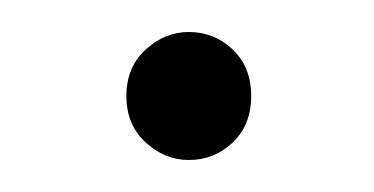

<svg xmlns="http://www.w3.org/2000/svg" viewBox="-20 -323 234 120"><path d="M98 -223Q83 -223 71 -234Q59 -245 59 -263Q59 -281 71 -292Q83 -303 98 -303Q114 -303 125.5 -292Q137 -281 137 -263Q137 -245 125.5 -234Q114 -223 98 -223Z"/></svg>

Font: Murecho Thin ExtraLight
Style: Regular
Weight: 250
Version: Version 1.010